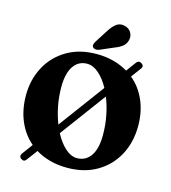

<svg xmlns="http://www.w3.org/2000/svg" viewBox="-138 -1049 1074 1206"><g transform="rotate(15 399.0 -446.0)"><path d="M111.5 40Q103 34.5 101.8 25Q100.5 15.5 107 7L158.5 -63Q100 -112.5 68.2 -187.2Q36.5 -262 36.5 -354.5Q36.5 -456.5 80.8 -539.2Q125 -622 206.8 -670.5Q288.5 -719 400.5 -719Q459.5 -719 510.8 -705.2Q562 -691.5 604 -666L651.5 -730.5Q657.5 -739 667 -740.5Q676.5 -742 686 -735.5Q705.5 -722 692 -703.5L643.5 -638Q703 -589 735.2 -514.8Q767.5 -440.5 767.5 -349.5Q767.5 -243.5 722.8 -160Q678 -76.5 596.2 -28.5Q514.5 19.5 403 19.5Q343 19.5 291.2 5.5Q239.5 -8.5 197.5 -34.5L146 34.5Q132 55 111.5 40ZM237.5 -462.5Q237.5 -399 249.2 -339Q261 -279 281 -228.5L500.5 -525.5Q471 -579.5 434 -612Q397 -644.5 358 -644.5Q301 -644.5 269.2 -597Q237.5 -549.5 237.5 -462.5ZM568.5 -237Q568.5 -302 556.5 -363Q544.5 -424 523.5 -476L303.5 -178.5Q333.5 -122 371 -88.5Q408.5 -55 447.5 -55Q503.5 -55 536 -101.2Q568.5 -147.5 568.5 -237ZM422 -871.5Q443 -906 466.8 -924.8Q490.5 -943.5 523.5 -935.5Q552.5 -928.5 565.8 -905.2Q579 -882 573 -857.5Q567 -831.5 547.8 -815.2Q528.5 -799 493.5 -786L405.5 -748Q395 -744 383.8 -745.2Q372.5 -746.5 366.5 -753.5Q360 -762 362.2 -771.2Q364.5 -780.5 370.5 -791Z"/></g></svg>

Font: Fraunces 9pt S050
Style: Bold
Weight: 700
Version: Version 1.000; ttfautohint (v1.8.3)